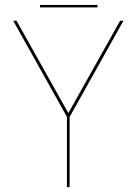

<svg xmlns="http://www.w3.org/2000/svg" viewBox="-20 -759 570 779"><path d="M251.5 0H262.5V-284.5L481 -675H467.5L257.5 -300.5H257L47 -675H33.5L251.5 -285ZM142.5 -729H375.5V-739H142.5Z"/></svg>

Font: Anybody Thin Thin
Style: Regular
Weight: 250
Version: Version 1.113;gftools[0.9.25]